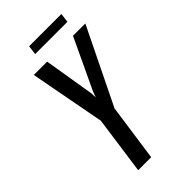

<svg xmlns="http://www.w3.org/2000/svg" viewBox="-218 -747 804 804"><g transform="rotate(-45 183.5 -345.0)"><path d="M89 0 125 -257 62 -591H141L178 -366L179 -341L188 -366L294 -591H367L202 -253L166 0ZM128 -649 133 -690H324L319 -649Z"/></g></svg>

Font: Alumni Sans Thin Medium
Style: Italic
Weight: 500
Italic angle: -8°
Version: Version 1.016